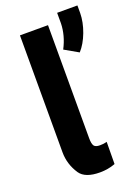

<svg xmlns="http://www.w3.org/2000/svg" viewBox="-145 -813 643 886"><g transform="rotate(-20 176.5 -370.0)"><path d="M194.3 -711.4V-396.5V-156.2Q194.3 -128.9 201.7 -118.2Q209 -108.4 230 -108.4Q230 -108.4 230.5 -108.4Q248.5 -108.4 260.7 -111.8L264.6 -112.8V-108.4L263.7 -6.3V-4.4L261.7 -3.4Q227.5 9.3 188 9.3Q115.7 9.3 90.3 -27.8Q56.6 -78.6 56.6 -137.2V-396.5V-711.4ZM289.1 -543 221.7 -581.5Q252 -639.6 253.4 -698.7V-750.5H353V-713.4Q352.5 -668.9 334.7 -621.3Q316.9 -573.7 289.1 -543Z"/></g></svg>

Font: MAUL Condensed Bold
Style: Condensed Bold
Weight: 700
Designer: MAUL
Version: Version 1.0; 2020; ttfautohint (v1.8.3)